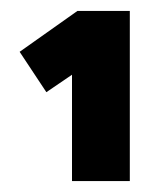

<svg xmlns="http://www.w3.org/2000/svg" viewBox="-20 -810 305 352"><path d="M16 -715 65 -641 112 -673V-478H218V-790H122Z"/></svg>

Font: TitilliumMaps29L
Style: 999 wt
Weight: 900
Designer: Campivisivi
Foundry: Accademia di Belle Arti di Urbino and students of MA course of Visual design